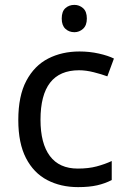

<svg xmlns="http://www.w3.org/2000/svg" viewBox="-20 -757 520 787"><path d="M300 10Q229 10 173.5 -19Q118 -48 86.5 -109Q55 -170 55 -265Q55 -364 88 -426Q121 -488 177.5 -517Q234 -546 306 -546Q347 -546 385 -537.5Q423 -529 447 -517L420 -444Q396 -453 364 -461Q332 -469 304 -469Q146 -469 146 -266Q146 -169 184.5 -117.5Q223 -66 299 -66Q343 -66 376.5 -75Q410 -84 438 -97V-19Q411 -5 378.5 2.5Q346 10 300 10ZM285 -737Q305 -737 320.5 -723.5Q336 -710 336 -681Q336 -653 320.5 -639Q305 -625 285 -625Q263 -625 248 -639Q233 -653 233 -681Q233 -710 248 -723.5Q263 -737 285 -737Z"/></svg>

Font: Noto Sans Limbu
Style: Regular
Weight: 400
Designer: Monotype Design Team
Foundry: Monotype Imaging Inc.
Version: Version 2.004; ttfautohint (v1.8.4.7-5d5b)